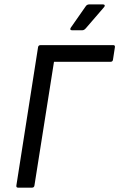

<svg xmlns="http://www.w3.org/2000/svg" viewBox="-20 -862 548 882"><path d="M310.1 -723.1Q304.7 -723.1 303.2 -726.3Q301.8 -729.5 305.2 -734.9L373 -832Q378.9 -841.8 390.1 -841.8H453.1Q459 -841.8 460.7 -837.9Q462.4 -834 458 -829.1L375 -732.9Q366.7 -723.1 358.9 -723.1ZM63 0Q53.7 0 55.2 -9.8L154.8 -645Q156.2 -654.8 167 -654.8H500Q509.3 -654.8 507.8 -645L499 -587.9Q497.6 -578.1 487.8 -578.1H228L138.2 -9.8Q136.7 0 127 0Z"/></svg>

Font: Sofia Sans
Style: Italic
Weight: 400
Italic angle: -9°
Designer: Botio Nikoltchev, Ani Petrova
Foundry: lettersoup
Version: Version 4.100